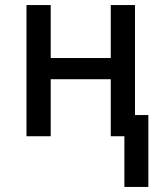

<svg xmlns="http://www.w3.org/2000/svg" viewBox="-20 -540 640 761"><path d="M473 201V0H419V-226H181V0H85V-520H181V-310H419V-520H515V-84H568V201Z"/></svg>

Font: Iosevka Fixed Medium Extended
Style: Regular
Weight: 500
Width: 7
Monospace: yes
Designer: Belleve Invis
Foundry: Belleve Invis
Version: Version 24.1.1; ttfautohint (v1.8.4)